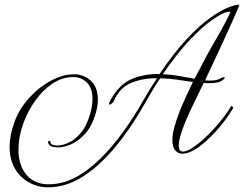

<svg xmlns="http://www.w3.org/2000/svg" viewBox="-20 -656 1044 822"><path d="M186 146Q142 146 104 125Q66 104 43.5 65Q21 26 21 -28Q21 -76 42 -134Q63 -191 105 -237Q147 -283 198 -310.5Q249 -338 297 -338Q338 -338 368.5 -310.5Q399 -283 399 -229Q399 -203 390 -171Q374 -116 345 -84Q316 -52 285 -38.5Q254 -25 229 -25Q194 -25 187 -42Q186 -44 186 -47Q186 -53 191 -53Q196 -53 196 -47Q198 -33 227 -33Q247 -33 273.5 -45Q300 -57 325.5 -86.5Q351 -116 366 -169Q376 -203 376 -232Q376 -279 352 -302.5Q328 -326 294 -326Q245 -326 203 -297Q161 -268 129.5 -223Q98 -178 80 -128Q69 -97 64 -69Q59 -41 59 -16Q59 52 93.5 92.5Q128 133 188 133Q248 133 304 103Q360 73 411.5 21.5Q463 -30 509 -94Q555 -158 594 -227Q609 -253 623.5 -276.5Q638 -300 652 -321Q594 -322 543.5 -302Q493 -282 467 -223Q465 -218 459 -213Q453 -208 449 -208Q447 -208 447 -211Q447 -218 455 -231Q493 -298 548.5 -319.5Q604 -341 663 -339Q725 -431 779.5 -489Q834 -547 879 -579Q924 -611 956 -623.5Q988 -636 1004 -636Q1006 -636 997 -615.5Q988 -595 973 -560.5Q958 -526 938 -483.5Q918 -441 897.5 -396.5Q877 -352 858 -312Q863 -311 868.5 -311Q874 -311 879 -311Q893 -311 904 -313Q915 -315 923 -320Q934 -326 938 -326Q942 -326 942 -323Q942 -319 932 -312Q922 -305 908 -302.5Q894 -300 877 -300Q871 -300 865 -300Q859 -300 852 -301Q828 -250 803 -199.5Q778 -149 759 -96Q745 -54 745 -33Q745 -7 764 -7Q787 -7 835 -46Q870 -75 907 -117Q944 -159 969 -201Q969 -202 969.5 -202Q970 -202 970 -202Q973 -202 976.5 -198.5Q980 -195 978 -193Q955 -153 919 -110.5Q883 -68 846 -38Q821 -18 799.5 -8Q778 2 761 2Q742 2 730 -12.5Q718 -27 718 -56Q718 -83 728 -117Q742 -165 763 -212.5Q784 -260 806 -305Q773 -310 737 -315Q701 -320 666 -321Q650 -298 634.5 -272Q619 -246 603 -218Q543 -111 475 -28.5Q407 54 334.5 100Q262 146 186 146ZM813 -319Q860 -411 903 -485Q946 -559 965 -601Q970 -610 949 -604Q928 -598 887.5 -570Q847 -542 793 -485.5Q739 -429 677 -338Q713 -337 747.5 -330.5Q782 -324 813 -319Z"/></svg>

Font: Gwendolyn
Style: Regular
Weight: 400
Designer: Robert E. Leuschke
Foundry: Robert E. Leuschke
Version: Version 1.010; ttfautohint (v1.8.3)